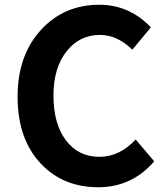

<svg xmlns="http://www.w3.org/2000/svg" viewBox="-20 -774 697 808"><path d="M153 -84Q54 -188 54 -367Q54 -544 156 -652Q252 -754 398 -754Q524 -754 615 -659L537 -565Q473 -627 401 -627Q315 -627 261 -559Q205 -489 205 -372Q205 -252 258 -183Q310 -114 398 -114Q483 -114 551 -187L629 -95Q535 14 393 14Q247 14 153 -84Z"/></svg>

Font: KaiGen Gothic SC Bold
Style: Bold
Weight: 700
Designer: Ryoko NISHIZUKA Ë•øÂ°öÊ∂ºÂ≠ê (kana & ideographs); Paul D. Hunt (Latin, Greek & Cyrillic); Wenlong ZHANG Âº†ÊñáÈæô (bopom
Version: Version 1.001 October 10, 2014